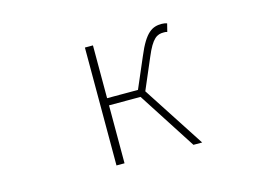

<svg xmlns="http://www.w3.org/2000/svg" viewBox="-77 -685 1155 829"><g transform="rotate(-15 500.0 -270.0)"><path d="M351 0H387V-259H528L695 0H734L554 -277L613 -415C645 -492 667 -502 696 -502C704 -502 706 -502 712 -500L721 -536C717 -538 707 -540 698 -540C656 -540 624 -525 583 -426L525 -291H387V-527H351Z"/></g></svg>

Font: Harano Aji Gothic TW ExtraLight
Style: Regular
Weight: 250
Foundry: Masamichi Hosoda
Version: HaranoAjiGothicTW-ExtraLight version 20230610;ttx 4.39.4